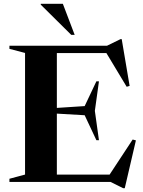

<svg xmlns="http://www.w3.org/2000/svg" viewBox="-20 -955 751 1008"><path d="M29.5 0V-16.5L111.5 -38.5V-677L29.5 -698.5V-715H542L612.5 -749.5H619L660.5 -504L645 -499.5L538.5 -676.5H278.5V-388.5L424.5 -398L486 -528H499.5L478 -373L499.5 -219H486L424.5 -350L278.5 -358.5V-38.5H555.5L676.5 -222.5L693.5 -218L635 33H626.5L560 0ZM372 -772H354L194 -930.5V-935H310Z"/></svg>

Font: Newsreader Display SemiBold
Style: Regular
Weight: 600
Designer: Hugues Gentile
Foundry: Production Type
Version: Version 1.001